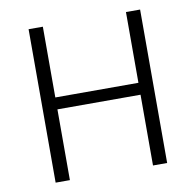

<svg xmlns="http://www.w3.org/2000/svg" viewBox="-76 -745 837 822"><g transform="rotate(-10 342.5 -333.5)"><path d="M523.9 -359.4H162.6V-667H100.6V0H162.6V-307.6H523.9V0H585.4V-667H523.9Z"/></g></svg>

Font: Estedad Light
Style: Regular
Weight: 300
Designer: Amin Abedi
Version: Version 7.3